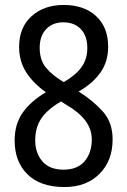

<svg xmlns="http://www.w3.org/2000/svg" viewBox="-20 -744 512 774"><path d="M237 -724Q319 -724 367.5 -679Q416 -634 416 -556Q416 -495 384.5 -451Q353 -407 297 -375Q356 -338 395 -294Q434 -250 434 -182Q434 -96 381 -43Q328 10 240 10Q143 10 91 -41Q39 -92 39 -178Q39 -244 72 -290.5Q105 -337 165 -372Q113 -409 85 -453.5Q57 -498 57 -555Q57 -633 107 -678.5Q157 -724 237 -724ZM235 -654Q192 -654 166 -626.5Q140 -599 140 -551Q140 -502 165.5 -471Q191 -440 237 -413Q284 -440 308 -472.5Q332 -505 332 -551Q332 -599 306 -626.5Q280 -654 235 -654ZM122 -178Q122 -127 151 -93.5Q180 -60 236 -60Q292 -60 321 -94Q350 -128 350 -182Q350 -224 323.5 -258.5Q297 -293 245 -323L226 -335Q171 -303 146.5 -266.5Q122 -230 122 -178Z"/></svg>

Font: Noto Sans Thai Cond
Style: Regular
Weight: 400
Width: 3
Designer: Monotype Design Team
Foundry: Monotype Imaging Inc.
Version: Version 2.002; ttfautohint (v1.8.4.7-5d5b)